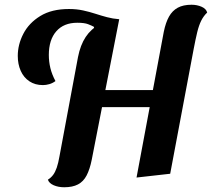

<svg xmlns="http://www.w3.org/2000/svg" viewBox="-20 -741 894 810"><path d="M556 8 671 -607Q679 -646 693 -671Q707 -696 730 -708.5Q753 -721 788 -721Q811 -721 830.5 -712.5Q850 -704 854 -688Q839 -674 829 -654Q819 -634 812 -605Q805 -576 797 -534L698 -8ZM251 49Q226 49 206.5 40.5Q187 32 182 17Q195 9 204 -3Q213 -15 219.5 -34Q226 -53 231 -82L309 -500Q319 -551 341.5 -585Q364 -619 399 -637Q434 -655 483 -660L367 -67Q359 -27 345.5 -1Q332 25 309 37Q286 49 251 49ZM161 -382Q128 -382 104 -398Q80 -414 67.5 -442Q55 -470 55 -505Q55 -553 78.5 -598.5Q102 -644 150 -673.5Q198 -703 271 -703Q303 -703 330.5 -697Q358 -691 382.5 -683Q407 -675 431.5 -668.5Q456 -662 482 -660L377 -623L376 -628Q367 -633 351.5 -639Q336 -645 306 -645Q249 -645 217.5 -609Q186 -573 186 -509Q186 -481 192.5 -454Q199 -427 214 -399Q202 -390 188 -386Q174 -382 161 -382ZM378 -289 390 -361H665L651 -289Z"/></svg>

Font: Sansita Swashed Light Medium
Style: Regular
Weight: 500
Version: Version 1.003